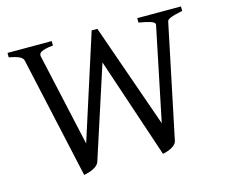

<svg xmlns="http://www.w3.org/2000/svg" viewBox="-92 -739 1033 878"><g transform="rotate(-15 425.0 -300.0)"><path d="M831.1 -594.2Q809.6 -589.8 795.4 -585.9Q781.2 -582 772.9 -578.4Q764.6 -574.7 761 -571.3Q757.3 -567.9 756.8 -564L645 -28.8Q642.6 -18.6 634.5 -11Q626.5 -3.4 616.2 1.7Q606 6.8 595.2 10Q584.5 13.2 577.1 14.6L418 -460.9L277.8 -28.8Q274.4 -18.6 266.1 -11.2Q257.8 -3.9 247.3 1.2Q236.8 6.3 225.3 9.5Q213.9 12.7 204.1 14.6L77.1 -560.1Q74.7 -572.3 59.6 -580.1Q44.4 -587.9 9.8 -594.2V-615.2H219.2V-594.2Q195.3 -591.8 181.6 -588.1Q168 -584.5 161.1 -580.1Q154.3 -575.7 153.1 -570.6Q151.9 -565.4 152.8 -560.1L250 -122.1L408.2 -615.2H435.1L607.9 -122.1L699.2 -564Q700.2 -569.8 694.8 -574.2Q689.5 -578.6 679.2 -582Q668.9 -585.4 654.8 -588.4Q640.6 -591.3 624 -594.2V-615.2H831.1Z"/></g></svg>

Font: Gentium Kaktovik
Style: Regular
Weight: 400
Designer: J. Victor Gaultney and Annie Olsen
Foundry: SIL International
Version: Version 1.102; 2013; Maintenance release